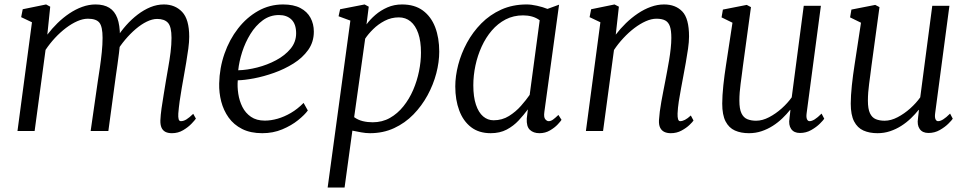

<svg xmlns="http://www.w3.org/2000/svg" viewBox="-20 -588 4350 862"><path d="M205.5 -558 192.5 -432.5Q213 -459.5 238 -484Q263 -508.5 291.2 -527.5Q319.5 -546.5 349.2 -557.2Q379 -568 409 -568Q446.5 -568 470.8 -553Q495 -538 506.8 -506.5Q518.5 -475 518.5 -424.5Q518.5 -421 518.2 -417.2Q518 -413.5 518 -410Q518 -406.5 517.5 -402.5L504 -418Q522.5 -447.5 546.5 -474.5Q570.5 -501.5 598 -522.5Q625.5 -543.5 655.2 -555.8Q685 -568 715.5 -568Q766 -568 797.8 -534.5Q829.5 -501 829.5 -423Q829.5 -400 825.5 -369.8Q821.5 -339.5 816 -307.5Q810.5 -275.5 805.5 -247Q801 -221.5 795.8 -192Q790.5 -162.5 786.5 -133Q782.5 -103.5 780.5 -78.5Q779.5 -62 782 -53Q784.5 -44 792 -44Q804 -44 816.8 -51.8Q829.5 -59.5 847.5 -77L859.5 -55.5Q855 -48.5 840 -32.8Q825 -17 802.2 -3.5Q779.5 10 752 10Q734 10 722.2 3.8Q710.5 -2.5 705 -15.2Q699.5 -28 700 -47.5Q701 -71 705.2 -101.5Q709.5 -132 715 -164.2Q720.5 -196.5 725 -225.5Q729.5 -253 735.5 -286.2Q741.5 -319.5 745.8 -353.8Q750 -388 750 -418Q750 -468 734.2 -485.5Q718.5 -503 685.5 -503Q664 -503 639.2 -491Q614.5 -479 589.5 -457.8Q564.5 -436.5 541.8 -409.5Q519 -382.5 501.5 -352.5L519 -400Q517.5 -376.5 514.2 -349.8Q511 -323 507.2 -296.8Q503.5 -270.5 500 -247L466.5 0H387L419 -222.5Q423.5 -251 428.5 -285.2Q433.5 -319.5 437 -354Q440.5 -388.5 440.5 -418Q440.5 -468.5 426.2 -486.2Q412 -504 374.5 -504Q352.5 -504 327.2 -493Q302 -482 276.2 -462.5Q250.5 -443 227 -417.8Q203.5 -392.5 184.5 -364L135.5 0H58.5L123.5 -488L75 -511L82 -546.5L187 -568Z M1362 -92Q1348 -72.5 1318.2 -48.5Q1288.5 -24.5 1247.2 -7.2Q1206 10 1157.5 10Q1104.5 10 1067 -9Q1029.5 -28 1006.5 -60.2Q983.5 -92.5 973.2 -132.2Q963 -172 964 -213Q965.5 -283 987.8 -346.8Q1010 -410.5 1048.8 -460.2Q1087.5 -510 1139 -539Q1190.5 -568 1251 -568Q1298 -568 1328.5 -552Q1359 -536 1374 -508.2Q1389 -480.5 1389 -446Q1389 -399.5 1363.8 -364Q1338.5 -328.5 1297.8 -303Q1257 -277.5 1210.5 -261Q1164 -244.5 1120.5 -236.2Q1077 -228 1047.5 -227.5Q1045 -198.5 1049.8 -167Q1054.5 -135.5 1068.2 -108Q1082 -80.5 1106.8 -63.5Q1131.5 -46.5 1169 -46.5Q1196.5 -46.5 1226.2 -55Q1256 -63.5 1286 -81Q1316 -98.5 1343 -126ZM1232.5 -520.5Q1192 -520.5 1159.8 -496.8Q1127.5 -473 1104.2 -435.2Q1081 -397.5 1067.2 -354.5Q1053.5 -311.5 1049.5 -272.5Q1089.5 -273.5 1134.8 -285Q1180 -296.5 1219.8 -317.8Q1259.5 -339 1284.5 -369.2Q1309.5 -399.5 1309.5 -438.5Q1309.5 -479.5 1288.8 -500Q1268 -520.5 1232.5 -520.5Z M1451 254 1553 -495.5 1500 -515 1507 -546.5 1617 -568 1635.5 -558 1625.5 -478.5Q1641.5 -500.5 1665.2 -521Q1689 -541.5 1719.2 -554.8Q1749.5 -568 1785 -568Q1841.5 -568 1878.5 -540.8Q1915.5 -513.5 1933.8 -465.8Q1952 -418 1952 -356Q1952 -309.5 1938.8 -258.8Q1925.5 -208 1899.5 -160.2Q1873.5 -112.5 1836 -74Q1798.5 -35.5 1749.5 -12.8Q1700.5 10 1641 10Q1622.5 10 1601.8 6.2Q1581 2.5 1562 -1.5L1527 254ZM1570 -62Q1587 -49.5 1608.5 -44.2Q1630 -39 1653 -39Q1696 -39 1730.5 -58.5Q1765 -78 1791.2 -110.8Q1817.5 -143.5 1835 -184.2Q1852.5 -225 1861.2 -268.2Q1870 -311.5 1870 -351.5Q1870 -403 1857.8 -438.2Q1845.5 -473.5 1823.2 -491.8Q1801 -510 1770.5 -510Q1737 -510 1707.5 -494.8Q1678 -479.5 1655.5 -457.2Q1633 -435 1619.5 -414.5Z M2424 -86Q2420.5 -61.5 2428 -52.8Q2435.5 -44 2443 -44Q2453 -44 2463 -51.2Q2473 -58.5 2487 -72L2501 -50Q2497.5 -44 2484 -29.5Q2470.5 -15 2449.2 -2.5Q2428 10 2402 10Q2375 10 2359 -5Q2343 -20 2345 -56L2350 -97Q2331.5 -72 2308.5 -47.2Q2285.5 -22.5 2254.8 -6.2Q2224 10 2183 10Q2130 10 2094.8 -17.2Q2059.5 -44.5 2041.8 -92Q2024 -139.5 2024 -200Q2024 -246 2037.2 -297Q2050.5 -348 2076.5 -396Q2102.5 -444 2141 -483Q2179.5 -522 2230.5 -545Q2281.5 -568 2344.5 -568Q2365 -568 2391 -562.2Q2417 -556.5 2438 -548L2490 -567ZM2403 -497Q2387.5 -508.5 2368.5 -513.8Q2349.5 -519 2328.5 -519Q2285.5 -519 2250.2 -500.8Q2215 -482.5 2188 -451Q2161 -419.5 2142.5 -379Q2124 -338.5 2114.5 -293.8Q2105 -249 2105 -205Q2105 -153 2116.8 -118Q2128.5 -83 2149 -65.5Q2169.5 -48 2196 -48Q2234.5 -48 2265.2 -67.2Q2296 -86.5 2319.2 -113Q2342.5 -139.5 2358 -162Z M2744.5 -432.5Q2765 -459.5 2790.2 -484Q2815.5 -508.5 2843.8 -527.5Q2872 -546.5 2901.8 -557.2Q2931.5 -568 2961.5 -568Q3013 -568 3043.2 -536.5Q3073.5 -505 3073.5 -424Q3073.5 -400 3069 -369Q3064.5 -338 3058.8 -306Q3053 -274 3048 -247Q3043.5 -222 3037.8 -192.2Q3032 -162.5 3027.5 -132.8Q3023 -103 3022 -78.5Q3021.5 -62 3024.2 -53Q3027 -44 3033.5 -44Q3043.5 -44 3055.2 -50Q3067 -56 3081.5 -69.5L3093.5 -47Q3090.5 -41.5 3076 -27.5Q3061.5 -13.5 3039.8 -1.8Q3018 10 2991.5 10Q2974.5 10 2962.2 4Q2950 -2 2943.8 -14.8Q2937.5 -27.5 2938.5 -48.5Q2939.5 -65.5 2942.2 -87Q2945 -108.5 2949.2 -132Q2953.5 -155.5 2958 -178.8Q2962.5 -202 2966.5 -222.5Q2970.5 -244 2975.2 -268.5Q2980 -293 2984.2 -319Q2988.5 -345 2991.2 -370.2Q2994 -395.5 2994 -418Q2994 -451.5 2987.5 -470Q2981 -488.5 2966.5 -496.2Q2952 -504 2927 -504Q2905 -504 2879.5 -492.8Q2854 -481.5 2828.2 -462Q2802.5 -442.5 2778.8 -417Q2755 -391.5 2736.5 -363.5L2687.5 0H2610.5L2675.5 -488L2627 -511L2634 -546.5L2739 -568L2758.5 -558Z M3342.5 10Q3306.5 10 3279.5 -2Q3252.5 -14 3237.5 -43Q3222.5 -72 3222.5 -123Q3222.5 -140.5 3223.8 -161.2Q3225 -182 3227.5 -205Q3230 -228 3233 -251.2Q3236 -274.5 3239.5 -296L3268.5 -486L3219.5 -510L3225.5 -545L3332.5 -566L3351.5 -556L3315.5 -292Q3313 -270.5 3310.2 -250.5Q3307.5 -230.5 3305 -211.5Q3302.5 -192.5 3301 -173.8Q3299.5 -155 3299.5 -136Q3299.5 -99 3308.8 -79.5Q3318 -60 3335 -53Q3352 -46 3374.5 -46Q3403 -46 3433 -61.8Q3463 -77.5 3489.8 -101.5Q3516.5 -125.5 3534.5 -151L3588.5 -562H3665.5L3601.5 -80Q3599 -61.5 3603 -52.8Q3607 -44 3614.5 -44Q3624.5 -44 3637.5 -52Q3650.5 -60 3668.5 -78L3680.5 -55Q3676.5 -48.5 3661 -33Q3645.5 -17.5 3622.2 -4.2Q3599 9 3571.5 9Q3544.5 9 3532 -9Q3519.5 -27 3524.5 -57Q3524.5 -58.5 3525 -62.5Q3525.5 -66.5 3526.2 -72Q3527 -77.5 3527.5 -83.2Q3528 -89 3528.5 -94L3527.5 -95Q3512 -75.5 3492.5 -56.8Q3473 -38 3449.5 -23Q3426 -8 3399.2 1Q3372.5 10 3342.5 10Z M3919.5 10Q3883.5 10 3856.5 -2Q3829.5 -14 3814.5 -43Q3799.5 -72 3799.5 -123Q3799.5 -140.5 3800.8 -161.2Q3802 -182 3804.5 -205Q3807 -228 3810 -251.2Q3813 -274.5 3816.5 -296L3845.5 -486L3796.5 -510L3802.5 -545L3909.5 -566L3928.5 -556L3892.5 -292Q3890 -270.5 3887.2 -250.5Q3884.5 -230.5 3882 -211.5Q3879.5 -192.5 3878 -173.8Q3876.5 -155 3876.5 -136Q3876.5 -99 3885.8 -79.5Q3895 -60 3912 -53Q3929 -46 3951.5 -46Q3980 -46 4010 -61.8Q4040 -77.5 4066.8 -101.5Q4093.5 -125.5 4111.5 -151L4165.5 -562H4242.5L4178.5 -80Q4176 -61.5 4180 -52.8Q4184 -44 4191.5 -44Q4201.5 -44 4214.5 -52Q4227.5 -60 4245.5 -78L4257.5 -55Q4253.5 -48.5 4238 -33Q4222.5 -17.5 4199.2 -4.2Q4176 9 4148.5 9Q4121.5 9 4109 -9Q4096.5 -27 4101.5 -57Q4101.5 -58.5 4102 -62.5Q4102.5 -66.5 4103.2 -72Q4104 -77.5 4104.5 -83.2Q4105 -89 4105.5 -94L4104.5 -95Q4089 -75.5 4069.5 -56.8Q4050 -38 4026.5 -23Q4003 -8 3976.2 1Q3949.5 10 3919.5 10Z"/></svg>

Font: Merriweather 7pt Light
Style: Italic
Weight: 300
Italic angle: -7.8°
Designer: Eben Sorkin
Foundry: Eben Sorkin
Version: Version 2.200;gftools[0.9.31]